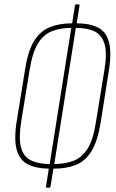

<svg xmlns="http://www.w3.org/2000/svg" viewBox="-20 -768 532 881"><path d="M196 93Q190 93 191 87L204 6Q146 5 108.5 -13.5Q71 -32 57 -80Q43 -128 57 -214L95 -449Q108 -534 136.5 -580Q165 -626 209 -643.5Q253 -661 311 -661L324 -743Q325 -748 329 -748H340Q346 -748 345 -743L332 -661Q391 -661 429 -642Q467 -623 480 -575Q493 -527 479 -441L442 -206Q428 -120 399.5 -74Q371 -28 327.5 -11Q284 6 225 6L212 87Q211 93 207 93ZM208 -15 307 -640Q257 -640 218.5 -625Q180 -610 154.5 -569Q129 -528 116 -448L78 -215Q65 -136 76 -93Q87 -50 120.5 -33Q154 -16 208 -15ZM229 -15Q280 -16 318 -30.5Q356 -45 382 -86Q408 -127 420 -207L458 -440Q472 -520 460.5 -563Q449 -606 416 -623Q383 -640 328 -640Z"/></svg>

Font: Sofia Sans Extra Condensed Thin
Style: Italic
Weight: 250
Italic angle: -9°
Version: Version 4.100